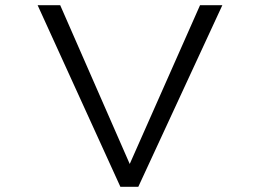

<svg xmlns="http://www.w3.org/2000/svg" viewBox="-20 -720 1000 740"><path d="M837 -700H751L480 -88L212 -700H125L444 0H513Z"/></svg>

Font: altertype_V2
Style: Regular
Weight: 400
Designer: Simon Renaud
Version: Version 2.001;Glyphs 3.1.2 (3151)